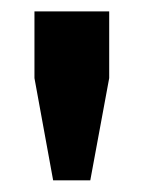

<svg xmlns="http://www.w3.org/2000/svg" viewBox="-20 -749 251 336"><path d="M73 -433.4 40.3 -612.3V-729H171.1V-612.3L138 -433.4Z"/></svg>

Font: Mona Sans ExtraLight
Style: Regular
Weight: 200
Designer: Deni Anggara
Foundry: GitHub
Version: Version 2.000